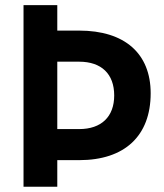

<svg xmlns="http://www.w3.org/2000/svg" viewBox="-20 -713 626 733"><path d="M69.8 0H198.7V-101.6H282.2C456.1 -101.6 555.2 -194.3 555.2 -356.9C555.2 -508.8 456.1 -596.2 282.2 -596.2H198.7V-693.4H69.8ZM198.7 -220.2V-477.5H282.2C367.2 -477.5 416 -430.7 416 -348.6C416 -267.6 367.2 -220.2 282.2 -220.2Z"/></svg>

Font: Cascadia Code
Style: Bold
Weight: 700
Monospace: yes
Designer: Aaron Bell
Foundry: Saja Typeworks
Version: Version 2404.023